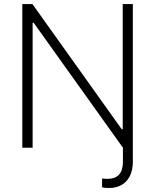

<svg xmlns="http://www.w3.org/2000/svg" viewBox="-20 -727 765 945"><path d="M145.5 -615.2H140.6V0H89.8V-707H139.6L579.1 -90.8H584V-707H633.8V69.3Q633.8 109.9 619.4 138.9Q605 168 578.9 183.1Q552.7 198.2 518.6 198.2Q504.9 198.2 496.6 197.5Q488.3 196.8 482.4 194.3V151.4Q496.1 153.3 508.8 153.3Q585 153.3 585 69.3V0Z"/></svg>

Font: Pretendard ExtraLight
Style: Regular
Weight: 200
Designer: Base glyphs from Inter by Rasmus Andersson; Hangeul glyphs from Noto Sans CJK(Source Han Sans) by Jang Soo-young and Kan
Foundry: Kil Hyung-jin
Version: Version 1.309